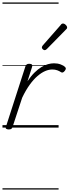

<svg xmlns="http://www.w3.org/2000/svg" viewBox="-20 -1030 562 1550"><path d="M50 15Q38 15 30.5 10Q23 5 28 -7L185 -494Q190 -506 196.5 -510.5Q203 -515 216 -515Q232 -515 237.5 -508.5Q243 -502 239 -490L202 -374Q230 -416 258.5 -444Q287 -472 314.5 -488.5Q342 -505 367.5 -512Q393 -519 416 -519Q445 -519 469.5 -510Q494 -501 505 -489Q512 -483 511.5 -476Q511 -469 503 -458Q494 -447 487 -445Q480 -443 473 -447Q460 -456 442.5 -462.5Q425 -469 402 -469Q374 -469 344 -456Q314 -443 282.5 -416Q251 -389 219.5 -345.5Q188 -302 159 -241L81 -4Q78 6 71 10.5Q64 15 50 15ZM340 -625Q334 -625 326 -632Q318 -639 318 -646Q318 -650 319.5 -654Q321 -658 325 -663L469 -827Q474 -835 479 -837.5Q484 -840 489 -840Q496 -840 503.5 -835Q511 -830 516.5 -822.5Q522 -815 522 -808Q522 -803 520 -799.5Q518 -796 513 -792L358 -634Q349 -625 340 -625ZM0 490H453V500H0ZM0 -20H453V0H0ZM0 -505H453V-500H0ZM0 -1010H453V-1000H0Z"/></svg>

Font: Playwrite BE VLG Guides
Style: Regular
Weight: 400
Designer: Veronika Burian, José Scaglione
Foundry: TypeTogether
Version: Version 1.003